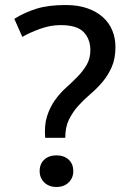

<svg xmlns="http://www.w3.org/2000/svg" viewBox="-20 -733 519 765"><path d="M160 -184Q156 -234 167.5 -270Q179 -306 199 -334Q219 -362 243.5 -384Q268 -406 289.5 -428Q311 -450 325.5 -475Q340 -500 340 -533Q340 -577 313.5 -605Q287 -633 221 -633Q181 -633 139.5 -618Q98 -603 69 -586L37 -658Q79 -684 126 -698.5Q173 -713 242 -713Q291 -713 328 -700Q365 -687 390 -664.5Q415 -642 427.5 -611.5Q440 -581 440 -546Q440 -499 425 -465.5Q410 -432 388 -406Q366 -380 340 -358Q314 -336 292 -311.5Q270 -287 255 -257Q240 -227 240 -184ZM138 -51Q138 -80 156.5 -97Q175 -114 205 -114Q235 -114 253.5 -97Q272 -80 272 -51Q272 -24 253.5 -6Q235 12 205 12Q175 12 156.5 -6Q138 -24 138 -51Z"/></svg>

Font: PT Sans Caption
Style: Regular
Weight: 400
Designer: A.Korolkova, O.Umpeleva, V.Yefimov
Foundry: ParaType Ltd
Version: Version 2.004W OFL